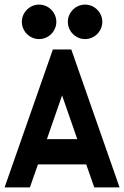

<svg xmlns="http://www.w3.org/2000/svg" viewBox="-20 -815 540 835"><path d="M250 -400 316 -210H184ZM390 0H500L290 -600H210L0 0H110L145 -100H355ZM275 -720C275 -679 309 -645 350 -645C391 -645 425 -679 425 -720C425 -761 391 -795 350 -795C309 -795 275 -761 275 -720ZM75 -720C75 -679 109 -645 150 -645C191 -645 225 -679 225 -720C225 -761 191 -795 150 -795C109 -795 75 -761 75 -720Z"/></svg>

Font: Gauge Heavy
Style: Bold
Weight: 900
Designer: Daniel Pimley
Foundry: Daniel Pimley
Version: Version 1.003;PS 001.001;hotconv 1.0.56